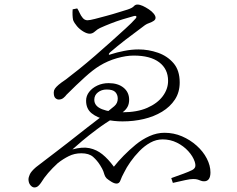

<svg xmlns="http://www.w3.org/2000/svg" viewBox="-20 -773 1040 843"><path d="M131 50Q122 50 113.5 40Q105 30 105 13Q105 7 110.5 -6.5Q116 -20 138 -39Q150 -48 174.5 -67Q199 -86 227.5 -107.5Q256 -129 280 -148Q324 -183 361.5 -212Q399 -241 433 -267Q467 -294 482 -307Q497 -320 497 -340Q497 -357 486.5 -368.5Q476 -380 448 -380Q426 -380 410 -367.5Q394 -355 394 -335Q394 -307 428 -293.5Q462 -280 517 -280Q582 -280 626.5 -299.5Q671 -319 694.5 -350.5Q718 -382 718 -418Q718 -470 679 -499.5Q640 -529 567 -529Q534 -529 493.5 -517.5Q453 -506 417 -484Q389 -467 352.5 -434Q316 -401 272 -357Q267 -350 258.5 -343Q250 -336 238 -336Q230 -336 223 -342.5Q216 -349 216 -367Q216 -376 221 -383.5Q226 -391 237 -400.5Q248 -410 269 -424Q293 -442 326.5 -469Q360 -496 397 -528Q434 -560 468.5 -591Q503 -622 531 -647.5Q559 -673 573 -689Q581 -697 578.5 -701Q576 -705 566 -702Q544 -696 518 -688Q492 -680 466.5 -670Q441 -660 419 -650Q408 -645 397 -635Q386 -625 374 -625Q362 -625 346 -634.5Q330 -644 318 -658Q306 -672 301 -685Q299 -694 298.5 -707Q298 -720 299 -732L319 -736Q324 -729 329.5 -716.5Q335 -704 343.5 -694Q352 -684 364 -684Q374 -684 397 -690Q420 -696 448 -703.5Q476 -711 501 -719Q526 -727 540 -731Q561 -738 567.5 -745.5Q574 -753 583 -753Q594 -753 607 -747Q620 -741 633.5 -732Q647 -723 655 -713Q663 -703 663 -695Q663 -687 655 -681.5Q647 -676 635.5 -672Q624 -668 617 -663Q595 -646 572.5 -629.5Q550 -613 530.5 -598Q511 -583 494 -569Q477 -555 463 -543Q457 -537 458 -534Q459 -531 468 -535Q492 -543 525 -549.5Q558 -556 588 -556Q632 -556 673.5 -541.5Q715 -527 742 -495.5Q769 -464 769 -411Q769 -368 748 -336Q727 -304 691.5 -282.5Q656 -261 611.5 -250.5Q567 -240 518 -240Q481 -240 444 -248Q407 -256 382.5 -275.5Q358 -295 358 -331Q358 -352 371.5 -369.5Q385 -387 407.5 -397.5Q430 -408 457 -408Q498 -408 522.5 -388Q547 -368 547 -335Q547 -317 540 -304Q533 -291 519 -280.5Q505 -270 485 -258Q444 -234 406.5 -206Q369 -178 340.5 -154Q312 -130 298 -117Q342 -129 373 -122.5Q404 -116 429.5 -95.5Q455 -75 480 -41Q498 -64 523 -89.5Q548 -115 576 -138Q604 -161 636.5 -175.5Q669 -190 702 -190Q743 -190 779 -174.5Q815 -159 843.5 -133.5Q872 -108 888 -77Q904 -46 904 -16Q904 3 897 13Q890 23 876 23Q868 23 862 20.5Q856 18 848.5 15.5Q841 13 828 13Q815 13 792.5 18Q770 23 739 30L732 9Q763 -2 786 -10.5Q809 -19 823 -26Q833 -31 836.5 -39Q840 -47 835 -63Q827 -87 806.5 -109.5Q786 -132 757 -146.5Q728 -161 694 -161Q666 -161 640.5 -147Q615 -133 592.5 -110Q570 -87 552.5 -62Q535 -37 525 -16Q514 4 509 18.5Q504 33 492 33Q482 33 469 25Q456 17 448 10Q441 2 439 -5Q437 -12 433.5 -21.5Q430 -31 420 -47Q407 -68 389 -84Q371 -100 337 -100Q307 -100 282 -87.5Q257 -75 234 -57Q210 -35 191.5 -13.5Q173 8 161 28Q156 36 148.5 43Q141 50 131 50Z"/></svg>

Font: Noto Serif SC ExtraLight Light
Style: Regular
Weight: 300
Version: Version 2.002-H1;hotconv 1.1.0;makeotfexe 2.6.0